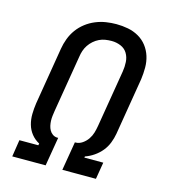

<svg xmlns="http://www.w3.org/2000/svg" viewBox="-110 -832 821 922"><g transform="rotate(15 300.0 -371.5)"><path d="M36 0 49 -84H143L145 -93Q122 -105 106 -125Q90 -145 83 -170Q76 -195 76.5 -222Q77 -249 81 -276L128 -560Q132 -585 141.5 -610.5Q151 -636 167 -658Q183 -680 205 -697Q227 -714 252.5 -724.5Q278 -735 304 -739Q330 -743 355 -743Q385 -743 413.5 -737.5Q442 -732 466.5 -718Q491 -704 508 -682Q525 -660 533.5 -633Q542 -606 542 -576.5Q542 -547 538 -518L491 -234Q487 -211 478 -188Q469 -165 453.5 -146Q438 -127 417 -112.5Q396 -98 373 -90L372 -84H466L452 0H285L309 -143H312Q330 -143 346 -154Q362 -165 372.5 -180.5Q383 -196 388 -213Q393 -230 396 -248L443 -531Q447 -555 445.5 -579Q444 -603 432.5 -622Q421 -641 399.5 -650Q378 -659 354 -659Q354 -659 354 -659Q354 -659 354 -659Q338 -659 322.5 -656.5Q307 -654 292.5 -647Q278 -640 265.5 -629Q253 -618 244 -604.5Q235 -591 230 -576Q225 -561 223 -546L176 -263Q174 -250 172.5 -238Q171 -226 171.5 -213.5Q172 -201 174.5 -189.5Q177 -178 182.5 -168Q188 -158 197.5 -151Q207 -144 219 -143H226L202 0Z"/></g></svg>

Font: Iosevka Curly Slab MdEx
Style: Italic
Weight: 500
Width: 7
Italic angle: -9°
Monospace: yes
Designer: Belleve Invis
Foundry: Belleve Invis
Version: Version 11.0.0; ttfautohint (v1.8.3)